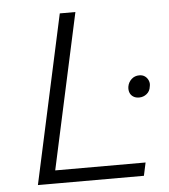

<svg xmlns="http://www.w3.org/2000/svg" viewBox="-49 -703 657 747"><g transform="rotate(-5 279.0 -329.0)"><path d="M69 0 212 -658H273L130 0ZM90 0 100 -51H494L483 0ZM491 -305Q478 -305 468.5 -311Q459 -317 455 -327.5Q451 -338 453 -351Q456 -368 468.5 -379.5Q481 -391 499 -391Q512 -391 521 -384.5Q530 -378 534.5 -367Q539 -356 536 -344Q534 -326 521 -315.5Q508 -305 491 -305Z"/></g></svg>

Font: Ysabeau Infant Light
Style: Italic
Weight: 300
Italic angle: -12°
Designer: Christian Thalmann (Catharsis Fonts)
Version: Version 2.001;gftools[0.9.30]; featfreeze: ss01,ss02,lnum